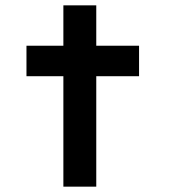

<svg xmlns="http://www.w3.org/2000/svg" viewBox="-20 -698 633 718"><path d="M217 0V-678H340V0ZM79 -413V-527H500V-413Z"/></svg>

Font: Lexend Giga Medium
Style: Regular
Weight: 500
Designer: Bonnie Shaver-Troup, Thomas Jockin
Foundry: Lexend
Version: Version 1.007